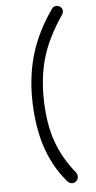

<svg xmlns="http://www.w3.org/2000/svg" viewBox="-61 -854 497 994"><g transform="rotate(-5 187.5 -357.5)"><path d="M247.1 -804.7Q171.9 -697.3 137.7 -587.9Q104.5 -481.4 104.5 -358.4Q104.5 -226.6 135.7 -118.2Q171.9 2.9 247.1 89.8Q257.8 102.5 271.5 103.5Q284.2 104.5 293.9 95.7Q303.7 86.9 304.7 74.2Q305.7 59.6 295.9 47.9Q224.6 -40 193.4 -139.6Q164.1 -234.4 164.1 -358.4Q164.1 -477.5 196.3 -575.2Q226.6 -667 296.9 -770.5Q304.7 -783.2 301.8 -794.9Q299.8 -805.7 289.1 -812.5Q279.3 -818.4 267.6 -817.4Q254.9 -816.4 247.1 -804.7Z"/></g></svg>

Font: Gulim
Style: Regular
Weight: 400
Version: Version 2.21